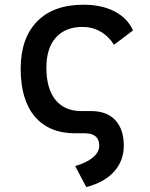

<svg xmlns="http://www.w3.org/2000/svg" viewBox="-20 -547 626 802"><path d="M340.3 234.4 293.9 146.5Q341.8 132.8 368.2 110.6Q394.5 88.4 394.5 61.5Q394.5 11.2 337.4 9.8H293.9Q185.1 9.8 125.7 -59.8Q66.4 -129.4 66.4 -259.8Q66.4 -386.7 134.5 -457Q202.6 -527.3 329.1 -527.3Q404.8 -527.3 458.7 -499.3Q512.7 -471.2 535.6 -419.9L456.1 -359.9Q434.1 -395.5 399.9 -415Q365.7 -434.6 325.2 -434.6Q253.4 -434.6 213.6 -390.4Q173.8 -346.2 173.8 -264.6Q173.8 -176.3 211.9 -129.6Q250 -83 320.3 -83H364.3Q427.7 -82 462.4 -44.2Q497.1 -6.3 497.1 61.5Q497.1 125 456.1 170.2Q415 215.3 340.3 234.4Z"/></svg>

Font: CaskaydiaCove NFP
Style: Regular
Weight: 400
Designer: Aaron Bell
Foundry: Saja Typeworks
Version: Version 2111.001; VTT 6.35;Nerd Fonts 3.1.1